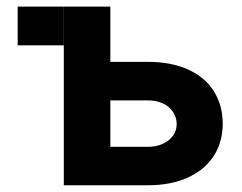

<svg xmlns="http://www.w3.org/2000/svg" viewBox="-20 -550 717 570"><path d="M169.1 -415.5H32.5V-530.4H169.1ZM641.2 -182.5Q641 -128.2 614.6 -87.1Q588.1 -46 537.9 -23Q487.7 0 418.9 0H169.4V-530.4H307.6V-114.1H418.9Q443.5 -114.1 463 -122.9Q482.4 -131.7 493.4 -146.8Q504.4 -161.9 504.6 -181.5Q504.4 -201.9 493.4 -218.1Q482.4 -234.4 463 -243.2Q443.5 -252 418.9 -252H260.4V-366.4H418.9Q487.8 -366.4 538 -343.8Q588.1 -321.2 614.6 -279.6Q641 -238 641.2 -182.5Z"/></svg>

Font: Pretendard Variable
Style: Regular
Weight: 400
Designer: Base glyphs from Inter by Rasmus Andersson; Hangul glyphs from Noto Sans CJK(Source Han Sans) by Jang Soo-young and Kang
Foundry: Kil Hyung-jin
Version: Version 1.100;FEAKit 1.0